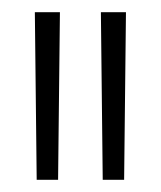

<svg xmlns="http://www.w3.org/2000/svg" viewBox="-20 -756 263 314"><path d="M78 -736 75 -462H40L37 -736ZM145 -736H186L183 -462H148Z"/></svg>

Font: Nacelle UltraLight
Style: Regular
Weight: 200
Designer: Sora Sagano
Foundry: Sora Sagano
Version: Version 1.000;FEAKit 1.0